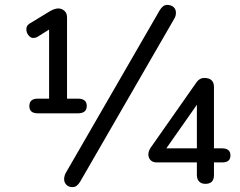

<svg xmlns="http://www.w3.org/2000/svg" viewBox="-20 -742 973 779"><path d="M295.9 -282.2H133.8Q98.6 -282.2 99.1 -312Q99.1 -341.8 133.8 -341.8H179.2V-622.1L130.9 -591.8Q124 -587.9 114.3 -587.9Q104.5 -587.9 95.7 -598.6Q86.9 -609.4 86.9 -624Q86.9 -638.7 101.1 -647L183.1 -696.8Q220.2 -718.3 242.2 -697.3Q252 -688 252 -670.9V-341.8H295.9Q332 -341.8 332 -312Q332 -282.2 295.9 -282.2ZM275.4 17.1Q258.8 17.6 249.5 7.8Q240.2 -2 240.2 -14.6Q240.2 -27.3 246.1 -39.1L627.9 -700.2Q641.1 -722.2 658.2 -722.2Q675.3 -721.7 684.6 -712.9Q693.8 -704.1 693.8 -690.4Q693.8 -676.8 687 -666L305.2 -4.9Q292 17.1 275.4 17.1ZM778.8 -140.1V-316.9L654.8 -140.1ZM881.8 -83H848.1V-30.8Q848.1 3.9 813 3.9Q797.9 3.9 788.6 -4.9Q779.3 -13.7 778.8 -30.8V-83H615.2Q600.1 -83 590.8 -92.3Q582 -101.6 582 -115.2Q582 -128.9 590.8 -142.1L778.8 -410.2Q791 -425.8 809.1 -425.8Q848.1 -425.3 848.1 -389.2V-140.1H881.8Q915 -139.6 915 -111.3Q915 -83 881.8 -83Z"/></svg>

Font: Nunito-Regular
Style: Regular
Weight: 400
Designer: Vernon Adams
Foundry: newtypography
Version: Version 3.000